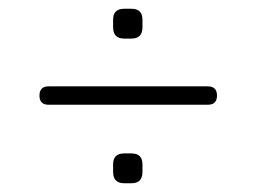

<svg xmlns="http://www.w3.org/2000/svg" viewBox="-20 -585 585 438"><path d="M91 -346Q70 -346 70 -367Q70 -388 91 -388H454Q475 -388 475 -367Q475 -346 454 -346ZM263 -167Q238 -167 238 -193V-210Q238 -235 263 -235H280Q305 -235 305 -210V-193Q305 -167 280 -167ZM263 -497Q238 -497 238 -523V-540Q238 -565 263 -565H280Q305 -565 305 -540V-523Q305 -497 280 -497Z"/></svg>

Font: Jura Light Light
Style: Regular
Weight: 300
Version: Version 5.106